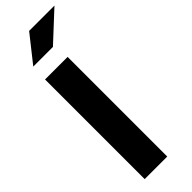

<svg xmlns="http://www.w3.org/2000/svg" viewBox="-313 -967 981 981"><g transform="rotate(-45 177.0 -476.5)"><path d="M216 0H53V-720H216ZM354 -953 199 -809H57L171 -953Z"/></g></svg>

Font: Wix Madefor Text ExtraBold
Style: Regular
Weight: 800
Designer: Dalton Maag Ltd
Foundry: Dalton Maag Ltd
Version: Version 3.100